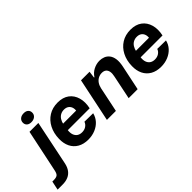

<svg xmlns="http://www.w3.org/2000/svg" viewBox="-154 -1396 2222 2222"><g transform="rotate(-45 957.0 -284.5)"><path d="M-123 167 -100 58H-75Q-37 58 -18 44.5Q1 31 10 -13L120 -536H265L151 15Q140 66 114.5 100Q89 134 50 150.5Q11 167 -40 167ZM215 -599Q179 -599 159.5 -617Q140 -635 140 -664Q140 -696 163 -716Q186 -736 225 -736Q261 -736 280.5 -718Q300 -700 300 -671Q300 -639 276.5 -619Q253 -599 215 -599Z M539 10Q463 10 409.5 -21Q356 -52 329 -107.5Q302 -163 304 -237Q306 -327 342 -397Q378 -467 441.5 -506.5Q505 -546 589 -546Q675 -546 729.5 -505.5Q784 -465 804 -394.5Q824 -324 805 -236H447Q442 -193 453 -163Q464 -133 488 -117Q512 -101 547 -101Q586 -101 614 -120Q642 -139 652 -169L793 -167Q780 -113 744 -73.5Q708 -34 655 -12Q602 10 539 10ZM459 -318 451 -328H683L674 -316Q680 -353 670.5 -379.5Q661 -406 639 -421Q617 -436 583 -436Q551 -436 525.5 -422Q500 -408 483.5 -382Q467 -356 459 -318Z M851 0 963 -536H1103L1092 -452H1099Q1127 -497 1175 -521.5Q1223 -546 1274 -546Q1309 -546 1341 -533.5Q1373 -521 1395.5 -492.5Q1418 -464 1425 -418Q1432 -372 1418 -305L1354 0H1207L1267 -291Q1277 -335 1271.5 -365Q1266 -395 1246.5 -411Q1227 -427 1193 -427Q1162 -427 1134.5 -412.5Q1107 -398 1088.5 -371Q1070 -344 1062 -307L998 0Z M1731 10Q1655 10 1601.5 -21Q1548 -52 1521 -107.5Q1494 -163 1496 -237Q1498 -327 1534 -397Q1570 -467 1633.5 -506.5Q1697 -546 1781 -546Q1867 -546 1921.5 -505.5Q1976 -465 1996 -394.5Q2016 -324 1997 -236H1639Q1634 -193 1645 -163Q1656 -133 1680 -117Q1704 -101 1739 -101Q1778 -101 1806 -120Q1834 -139 1844 -169L1985 -167Q1972 -113 1936 -73.5Q1900 -34 1847 -12Q1794 10 1731 10ZM1651 -318 1643 -328H1875L1866 -316Q1872 -353 1862.5 -379.5Q1853 -406 1831 -421Q1809 -436 1775 -436Q1743 -436 1717.5 -422Q1692 -408 1675.5 -382Q1659 -356 1651 -318Z"/></g></svg>

Font: Mona Sans ExtraLight
Style: Bold Italic
Weight: 700
Italic angle: -11.6951°
Version: Version 2.000